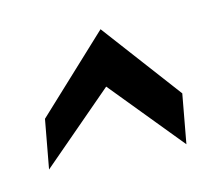

<svg xmlns="http://www.w3.org/2000/svg" viewBox="-61 -834 557 491"><g transform="rotate(-15 217.5 -588.5)"><path d="M21 -446.5 44.5 -574.5 241 -759 400.5 -546.5 377 -418 217 -613.5Z"/></g></svg>

Font: Cabin
Style: Bold Italic
Weight: 700
Width: 4
Italic angle: -10°
Designer: Pablo Impallari
Foundry: Pablo Impallari. http://www.impallari.com Igino Marini. http://www.ikern.com
Version: Version 3.001